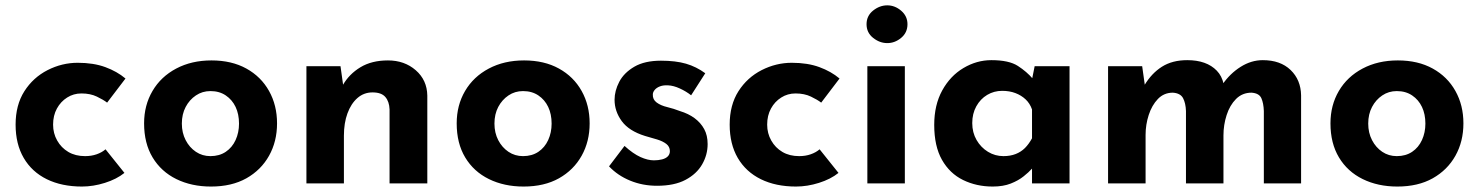

<svg xmlns="http://www.w3.org/2000/svg" viewBox="-20 -683 5507 715"><path d="M443.4 -39.1Q414.1 -15.6 370.6 -2Q327.1 11.7 285.2 11.7Q210 11.7 154.3 -15.6Q98.6 -43 68.4 -94.7Q38.1 -146.5 38.1 -218.8Q38.1 -292 70.8 -343.3Q103.5 -394.5 157.2 -421.9Q210.9 -449.2 269.5 -449.2Q328.1 -449.2 372.1 -433.1Q416 -417 447.3 -390.6L378.9 -300.8Q365.2 -311.5 340.8 -323.2Q316.4 -335 283.2 -335Q253.9 -335 230 -319.8Q206.1 -304.7 191.9 -278.8Q177.7 -252.9 177.7 -218.8Q177.7 -186.5 192.9 -159.7Q208 -132.8 234.4 -117.2Q260.7 -101.6 296.9 -101.6Q320.3 -101.6 339.8 -108.4Q359.4 -115.2 373 -127Z M516.6 -223.6Q516.6 -291 547.9 -344.2Q579.1 -397.5 636.2 -427.7Q693.4 -458 767.6 -458Q842.8 -458 897.5 -427.7Q952.1 -397.5 981.9 -344.2Q1011.7 -291 1011.7 -223.6Q1011.7 -156.2 981.9 -103Q952.1 -49.8 897.5 -19Q842.8 11.7 765.6 11.7Q693.4 11.7 636.7 -16.1Q580.1 -43.9 548.3 -96.7Q516.6 -149.4 516.6 -223.6ZM657.2 -222.7Q657.2 -188.5 671.4 -161.1Q685.5 -133.8 709.5 -117.7Q733.4 -101.6 763.7 -101.6Q796.9 -101.6 820.8 -117.7Q844.7 -133.8 857.4 -161.6Q870.1 -189.5 870.1 -222.7Q870.1 -257.8 857.4 -284.7Q844.7 -311.5 820.8 -327.6Q796.9 -343.8 763.7 -343.8Q733.4 -343.8 709.5 -327.6Q685.5 -311.5 671.4 -284.7Q657.2 -257.8 657.2 -222.7Z M1248 -436.5 1258.8 -359.4 1256.8 -366.2Q1280.3 -407.2 1322.3 -432.6Q1364.3 -458 1424.8 -458Q1486.3 -458 1528.3 -421.4Q1570.3 -384.8 1571.3 -327.1V0H1430.7V-275.4Q1429.7 -304.7 1415 -321.8Q1400.4 -338.9 1367.2 -338.9Q1335 -338.9 1311 -317.9Q1287.1 -296.9 1273.9 -260.7Q1260.7 -224.6 1260.7 -177.7V0H1121.1V-436.5Z M1680.7 -223.6Q1680.7 -291 1711.9 -344.2Q1743.2 -397.5 1800.3 -427.7Q1857.4 -458 1931.6 -458Q2006.8 -458 2061.5 -427.7Q2116.2 -397.5 2146 -344.2Q2175.8 -291 2175.8 -223.6Q2175.8 -156.2 2146 -103Q2116.2 -49.8 2061.5 -19Q2006.8 11.7 1929.7 11.7Q1857.4 11.7 1800.8 -16.1Q1744.1 -43.9 1712.4 -96.7Q1680.7 -149.4 1680.7 -223.6ZM1821.3 -222.7Q1821.3 -188.5 1835.4 -161.1Q1849.6 -133.8 1873.5 -117.7Q1897.5 -101.6 1927.7 -101.6Q1960.9 -101.6 1984.9 -117.7Q2008.8 -133.8 2021.5 -161.6Q2034.2 -189.5 2034.2 -222.7Q2034.2 -257.8 2021.5 -284.7Q2008.8 -311.5 1984.9 -327.6Q1960.9 -343.8 1927.7 -343.8Q1897.5 -343.8 1873.5 -327.6Q1849.6 -311.5 1835.4 -284.7Q1821.3 -257.8 1821.3 -222.7Z M2426.8 8.8Q2373 8.8 2326.7 -10.3Q2280.3 -29.3 2248 -63.5L2305.7 -139.6Q2337.9 -110.4 2365.2 -98.1Q2392.6 -85.9 2415 -85.9Q2431.6 -85.9 2445.3 -89.4Q2459 -92.8 2466.8 -100.6Q2474.6 -108.4 2474.6 -120.1Q2474.6 -136.7 2461.4 -147Q2448.2 -157.2 2427.2 -163.6Q2406.2 -169.9 2381.8 -176.8Q2322.3 -195.3 2295.4 -231.9Q2268.6 -268.6 2268.6 -311.5Q2268.6 -344.7 2286.1 -378.4Q2303.7 -412.1 2342.3 -434.6Q2380.9 -457 2441.4 -457Q2496.1 -457 2534.7 -445.8Q2573.2 -434.6 2606.4 -410.2L2553.7 -328.1Q2535.2 -342.8 2511.7 -353.5Q2488.3 -364.3 2467.8 -365.2Q2450.2 -366.2 2437.5 -361.3Q2424.8 -356.4 2418 -348.1Q2411.1 -339.8 2411.1 -331.1Q2410.2 -312.5 2425.3 -301.3Q2440.4 -290 2464.8 -284.2Q2489.3 -278.3 2511.7 -269.5Q2543.9 -259.8 2566.9 -242.7Q2589.8 -225.6 2602.5 -202.1Q2615.2 -178.7 2615.2 -146.5Q2615.2 -106.4 2594.7 -70.8Q2574.2 -35.2 2532.7 -13.2Q2491.2 8.8 2426.8 8.8Z M3102.5 -39.1Q3073.2 -15.6 3029.8 -2Q2986.3 11.7 2944.3 11.7Q2869.1 11.7 2813.5 -15.6Q2757.8 -43 2727.5 -94.7Q2697.3 -146.5 2697.3 -218.8Q2697.3 -292 2730 -343.3Q2762.7 -394.5 2816.4 -421.9Q2870.1 -449.2 2928.7 -449.2Q2987.3 -449.2 3031.2 -433.1Q3075.2 -417 3106.4 -390.6L3038.1 -300.8Q3024.4 -311.5 3000 -323.2Q2975.6 -335 2942.4 -335Q2913.1 -335 2889.2 -319.8Q2865.2 -304.7 2851.1 -278.8Q2836.9 -252.9 2836.9 -218.8Q2836.9 -186.5 2852.1 -159.7Q2867.2 -132.8 2893.6 -117.2Q2919.9 -101.6 2956.1 -101.6Q2979.5 -101.6 2999 -108.4Q3018.6 -115.2 3032.2 -127Z M3210 -436.5H3349.6V0H3210ZM3207 -592.8Q3207 -624 3231.4 -643.6Q3255.9 -663.1 3284.2 -663.1Q3312.5 -663.1 3335.9 -643.1Q3359.4 -623 3359.4 -592.8Q3359.4 -561.5 3335.9 -542Q3312.5 -522.5 3284.2 -522.5Q3255.9 -522.5 3231.4 -542Q3207 -561.5 3207 -592.8Z M3676.8 11.7Q3616.2 11.7 3566.4 -12.7Q3516.6 -37.1 3487.8 -87.9Q3459 -138.7 3459 -217.8Q3459 -292 3488.8 -346.2Q3518.6 -400.4 3567.9 -429.7Q3617.2 -459 3671.9 -459Q3737.3 -459 3770.5 -437.5Q3803.7 -416 3826.2 -389.6L3820.3 -373L3833 -436.5H3962.9V0H3823.2V-94.7L3834 -65.4Q3832 -65.4 3821.8 -53.7Q3811.5 -42 3792 -26.4Q3772.5 -10.7 3744.1 0.5Q3715.8 11.7 3676.8 11.7ZM3716.8 -101.6Q3742.2 -101.6 3762.2 -109.4Q3782.2 -117.2 3796.9 -131.8Q3811.5 -146.5 3823.2 -168V-275.4Q3815.4 -297.9 3799.3 -313Q3783.2 -328.1 3761.2 -336.4Q3739.3 -344.7 3711.9 -344.7Q3681.6 -344.7 3656.2 -329.6Q3630.9 -314.5 3615.7 -287.1Q3600.6 -259.8 3600.6 -224.6Q3600.6 -189.5 3616.7 -161.6Q3632.8 -133.8 3659.2 -117.7Q3685.5 -101.6 3716.8 -101.6Z M4233.4 -436.5 4244.1 -360.4 4242.2 -366.2Q4268.6 -410.2 4307.1 -434.6Q4345.7 -459 4401.4 -459Q4437.5 -459 4464.8 -449.2Q4492.2 -439.5 4511.2 -419.9Q4530.3 -400.4 4537.1 -369.1L4532.2 -368.2Q4560.5 -409.2 4600.1 -434.1Q4639.6 -459 4682.6 -459Q4748 -459 4786.1 -422.4Q4824.2 -385.7 4825.2 -328.1V0H4686.5V-269.5Q4685.5 -298.8 4677.2 -317.4Q4668.9 -335.9 4640.6 -337.9Q4606.4 -337.9 4583 -314.5Q4559.6 -291 4547.9 -254.4Q4536.1 -217.8 4536.1 -178.7V0H4396.5V-269.5Q4395.5 -298.8 4385.7 -317.4Q4376 -335.9 4347.7 -337.9Q4314.5 -337.9 4292 -314.5Q4269.5 -291 4257.8 -254.9Q4246.1 -218.8 4246.1 -180.7V0H4106.4V-436.5Z M4934.6 -223.6Q4934.6 -291 4965.8 -344.2Q4997.1 -397.5 5054.2 -427.7Q5111.3 -458 5185.5 -458Q5260.7 -458 5315.4 -427.7Q5370.1 -397.5 5399.9 -344.2Q5429.7 -291 5429.7 -223.6Q5429.7 -156.2 5399.9 -103Q5370.1 -49.8 5315.4 -19Q5260.7 11.7 5183.6 11.7Q5111.3 11.7 5054.7 -16.1Q4998 -43.9 4966.3 -96.7Q4934.6 -149.4 4934.6 -223.6ZM5075.2 -222.7Q5075.2 -188.5 5089.4 -161.1Q5103.5 -133.8 5127.4 -117.7Q5151.4 -101.6 5181.6 -101.6Q5214.8 -101.6 5238.8 -117.7Q5262.7 -133.8 5275.4 -161.6Q5288.1 -189.5 5288.1 -222.7Q5288.1 -257.8 5275.4 -284.7Q5262.7 -311.5 5238.8 -327.6Q5214.8 -343.8 5181.6 -343.8Q5151.4 -343.8 5127.4 -327.6Q5103.5 -311.5 5089.4 -284.7Q5075.2 -257.8 5075.2 -222.7Z"/></svg>

Font: Josefin Sans CFJ
Style: Bold
Weight: 700
Designer: Santiago Orozco
Foundry: Typemade
Version: Version 2.001